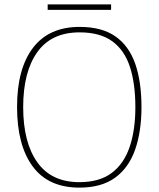

<svg xmlns="http://www.w3.org/2000/svg" viewBox="-20 -848 726 878"><path d="M343 10Q201 10 129.5 -87Q58 -184 58 -359Q58 -534 131 -629.5Q204 -725 344 -725Q446 -725 508 -681.5Q570 -638 598.5 -556Q627 -474 627 -358Q627 -247 598 -164Q569 -81 506.5 -35.5Q444 10 343 10ZM343 -15Q434 -15 490 -56.5Q546 -98 572.5 -175Q599 -252 599 -358Q599 -466 574 -542.5Q549 -619 493 -659.5Q437 -700 344 -700Q215 -700 150.5 -609.5Q86 -519 86 -358Q86 -197 150.5 -106Q215 -15 343 -15ZM198 -803V-828H488V-803Z"/></svg>

Font: Noto Serif Myanmar Thin
Style: Regular
Weight: 100
Designer: Ben Mitchell and the Monotype Design Team
Foundry: Monotype Imaging Inc.
Version: Version 2.106; ttfautohint (v1.8.4.7-5d5b)